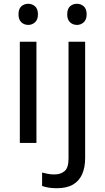

<svg xmlns="http://www.w3.org/2000/svg" viewBox="-20 -757 556 1017"><path d="M173 -536V0H85V-536ZM130 -737Q150 -737 165.5 -723.5Q181 -710 181 -681Q181 -653 165.5 -639Q150 -625 130 -625Q108 -625 93 -639Q78 -653 78 -681Q78 -710 93 -723.5Q108 -737 130 -737ZM280 240Q255 240 236 236.5Q217 233 203 228V157Q218 161 234 164Q250 167 269 167Q301 167 322 149.5Q343 132 343 83V-536H431V80Q431 130 415 166Q399 202 366 221Q333 240 280 240ZM336 -681Q336 -710 351 -723.5Q366 -737 388 -737Q408 -737 423.5 -723.5Q439 -710 439 -681Q439 -653 423.5 -639Q408 -625 388 -625Q366 -625 351 -639Q336 -653 336 -681Z"/></svg>

Font: Noto Sans Thai
Style: Regular
Weight: 400
Designer: Monotype Design Team
Foundry: Monotype Imaging Inc.
Version: Version 2.001